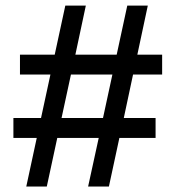

<svg xmlns="http://www.w3.org/2000/svg" viewBox="-20 -679 640 699"><path d="M464.4 -407.7 430.7 -249.5H546.4V-176.8H414.6L376.5 0H300.8L339.4 -176.8H188.5L150.4 0H75.7L113.8 -176.8H28.8V-249.5H129.4L163.6 -407.7H52.7V-480H179.2L217.8 -658.7H292.5L254.4 -480H404.8L443.4 -658.7H518.1L480 -480H570.3V-407.7ZM238.3 -407.7 204.1 -249.5H355L389.2 -407.7Z"/></svg>

Font: Cousine
Style: Bold
Weight: 700
Monospace: yes
Designer: Steve Matteson
Foundry: Ascender Corporation
Version: Version 1.20